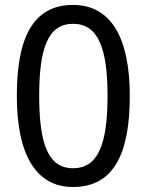

<svg xmlns="http://www.w3.org/2000/svg" viewBox="-20 -745 591 775"><path d="M503.9 -357.9C503.9 -590.3 429.2 -725.1 274.9 -725.1C110.8 -725.1 47.9 -588.9 47.9 -357.9C47.9 -127 121.1 9.8 274.9 9.8C440.4 9.8 503.9 -127 503.9 -357.9ZM138.2 -357.9C138.2 -553.2 174.8 -648.9 274.9 -648.9C375 -648.9 414.1 -553.2 414.1 -357.9C414.1 -161.1 375 -65.9 274.9 -65.9C174.8 -65.9 138.2 -163.1 138.2 -357.9Z"/></svg>

Font: Noto Reveo Sans
Style: Regular
Weight: 400
Designer: Monotype Design team
Foundry: Monotype Imaging Inc.
Version: Version 1.04